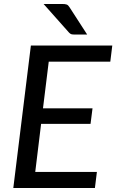

<svg xmlns="http://www.w3.org/2000/svg" viewBox="-20 -947 586 967"><path d="M47 0ZM535.5 -636.5H225.5L196.5 -401.5H446L436 -323H187L157.5 -81H468L458 0H47L135.5 -717.5H545.5ZM292.5 -927Q308 -927 315.8 -924.2Q323.5 -921.5 330.5 -910L419 -773H356.5Q346 -773 340 -774.5Q334 -776 327.5 -783L199.5 -927Z"/></svg>

Font: Lato Medium
Style: Italic
Weight: 500
Italic angle: -7°
Designer: Lukasz Dziedzic
Foundry: tyPoland Lukasz Dziedzic
Version: Version 2.006; 2014-01-15